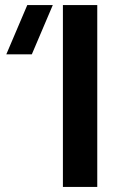

<svg xmlns="http://www.w3.org/2000/svg" viewBox="-20 -740 475 760"><path d="M229 0H365V-720H229ZM5 -525H106L189 -720H88Z"/></svg>

Font: Eudonet ExtraBold
Style: Regular
Weight: 800
Designer: Mikhail Sharanda
Foundry: Mikhail Sharanda
Version: Version 4.503;Glyphs 3.1.2 (3151)